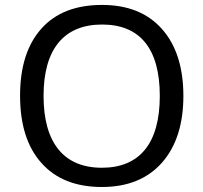

<svg xmlns="http://www.w3.org/2000/svg" viewBox="-20 -745 821 775"><path d="M720.2 -357.9C720.2 -472.7 691.4 -563 633.8 -627.9C576.2 -692.9 495.6 -725.1 392.1 -725.1C285.6 -725.1 204.1 -693.4 147 -629.4C89.8 -565.4 61 -475.1 61 -358.9C61 -241.7 89.8 -150.9 147.5 -86.9C204.6 -22.5 286.1 9.8 391.1 9.8C495.1 9.8 575.7 -22.9 633.8 -88.4C691.4 -153.8 720.2 -243.7 720.2 -357.9ZM155.8 -357.9C155.8 -545.9 237.3 -646 392.1 -646C544.9 -646 625 -548.8 625 -357.9C625 -166.5 543.9 -67.9 391.1 -67.9C237.3 -67.9 155.8 -168.9 155.8 -357.9Z"/></svg>

Font: Noto Reveo Sans
Style: Regular
Weight: 400
Designer: Monotype Design team
Foundry: Monotype Imaging Inc.
Version: Version 1.04